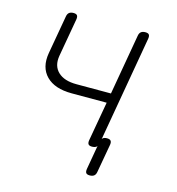

<svg xmlns="http://www.w3.org/2000/svg" viewBox="-105 -650 810 880"><g transform="rotate(15 300.0 -210.0)"><path d="M376 10Q363 10 358.5 4Q354 -2 356 -15L389 -202H223Q142 -202 102 -242.5Q62 -283 74 -353L106 -535Q108 -548 115.5 -554Q123 -560 136 -560Q149 -560 153.5 -554Q158 -548 156 -535L124 -353Q116 -304 145.5 -276Q175 -248 233 -248H397L447 -535Q449 -548 456.5 -554Q464 -560 477 -560Q490 -560 494.5 -554Q499 -548 497 -535L410 -35Q411 -37 413 -39Q420 -45 433 -45Q446 -45 451 -39Q456 -33 454 -20L430 115Q428 128 420.5 134Q413 140 400 140Q387 140 382.5 134Q378 128 380 115L400 0Q399 2 397 4Q389 10 376 10Z"/></g></svg>

Font: Maple Mono Thin
Style: Italic
Weight: 250
Italic angle: -10°
Monospace: yes
Designer: subframe7536
Version: Version 7.000